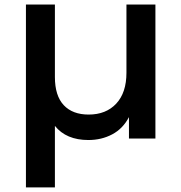

<svg xmlns="http://www.w3.org/2000/svg" viewBox="-20 -611 800 847"><path d="M665.6 0H548.9V-94.4Q522.2 -43.3 475 -18.3Q427.8 6.7 370 6.7Q272.2 6.7 222.2 -55.6V215.6H94.4V-591.1H222.2V-271.1Q222.2 -188.9 261.1 -147.2Q300 -105.6 371.1 -105.6Q447.8 -105.6 492.8 -153.9Q537.8 -202.2 537.8 -290V-591.1H665.6Z"/></svg>

Font: Paperlogy 6 SemiBold
Style: Regular
Weight: 600
Designer: redesigned by Lee Juim, glyphs from Gmarket Sans & Montserrat
Foundry: PT&
Version: Version 1.001